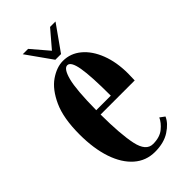

<svg xmlns="http://www.w3.org/2000/svg" viewBox="-213 -727 798 798"><g transform="rotate(-45 186.0 -328.0)"><path d="M195.5 10Q143 10 104.5 -23.8Q66 -57.5 45.2 -119Q24.5 -180.5 24.5 -263.5Q24.5 -358.5 51 -416.8Q77.5 -475 116.2 -501.8Q155 -528.5 192 -528.5Q236.5 -528.5 271.5 -499.2Q306.5 -470 326.5 -418.2Q346.5 -366.5 346.5 -299.5Q346.5 -279.5 345.5 -260H145Q145.5 -143.5 158.8 -81.2Q172 -19 213 -19Q252.5 -19 276 -38.2Q299.5 -57.5 309 -79L330 -63.5Q318 -35.5 283.2 -12.8Q248.5 10 195.5 10ZM192 -503Q172 -503 159 -454Q146 -405 145 -285.5H230.5Q230.5 -400.5 221.5 -451.8Q212.5 -503 192 -503ZM173 -554 93.5 -666H125L189.5 -590.5L254 -666H286L206.5 -554Z"/></g></svg>

Font: Imbue 50pt
Style: Bold
Weight: 700
Designer: Tyler Finck
Foundry: Etcetera Type Company
Version: Version 1.102; ttfautohint (v1.8.3)